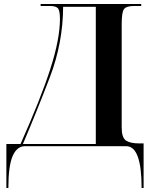

<svg xmlns="http://www.w3.org/2000/svg" viewBox="-20 -734 772 964"><path d="M12 210H22Q22 99 43.5 49.5Q65 0 105 0H614Q691 0 691 210H701V-14H678Q634 -14 612.5 -28.5Q591 -43 591 -94V-613Q591 -672 602.5 -688Q614 -704 653 -704H689V-714H184V-704H230Q264 -704 272.5 -690Q281 -676 281 -639Q281 -538 232.5 -387.5Q184 -237 83 -11H12ZM95 -11Q165 -175 230.5 -346.5Q296 -518 297 -700H461V-11Z"/></svg>

Font: Noto Serif Display Semi
Style: Regular
Weight: 600
Designer: Monotype Design Team
Foundry: Monotype Imaging Inc.
Version: Version 1.900